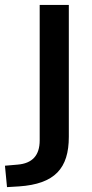

<svg xmlns="http://www.w3.org/2000/svg" viewBox="-84 -559 372 775"><path d="M-7.3 193.4C137.2 183.6 193.8 120.6 193.8 -6.8V-539.1H76.2V7.8C76.2 67.9 46.9 100.6 -13.2 105.5L-64 109.9L-55.7 196.3Z"/></svg>

Font: Winston Medium
Style: Regular
Weight: 500
Designer: Vernon Adams, Kim Jin-seong, David Berlow, Cristiano Sobral
Foundry: The Winston Project Authors
Version: Version 3.004